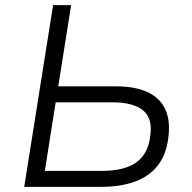

<svg xmlns="http://www.w3.org/2000/svg" viewBox="-20 -725 746 745"><path d="M74 0 186 -705H256L206 -390H429Q503 -390 551.5 -368Q600 -346 621 -301.5Q642 -257 633 -190Q625 -124 591.5 -82Q558 -40 502.5 -20Q447 0 372 0ZM154 -62H376Q463 -62 509 -95Q555 -128 563 -197Q573 -265 535.5 -296.5Q498 -328 415 -328H196Z"/></svg>

Font: Nunito Sans 7pt Light
Style: Italic
Weight: 300
Italic angle: -9°
Designer: Vernon Adams
Foundry: Vernon Adams
Version: Version 3.101;gftools[0.9.27]